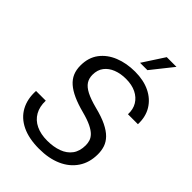

<svg xmlns="http://www.w3.org/2000/svg" viewBox="-271 -1051 1173 1173"><g transform="rotate(45 315.5 -464.0)"><path d="M297.7 10Q208.7 10 148.4 -19.1Q88.1 -48.3 59.2 -101.9Q30.3 -155.4 34.3 -227.1H118.4Q116.7 -174.4 138 -136.9Q159.3 -99.4 200.1 -79.9Q241 -60.3 297 -60.3Q351.1 -60.3 393.6 -75.8Q436 -91.3 460.1 -123.9Q484.1 -156.4 484.1 -207.3Q484.1 -225.7 478.6 -243.6Q473 -261.6 457.1 -277.9Q441.3 -294.1 410.3 -309.2Q379.3 -324.3 328.4 -337.7Q272.7 -352.3 232.7 -370.4Q192.7 -388.4 166.6 -411.3Q140.6 -434.1 128.3 -463Q116 -491.9 116 -529Q116 -597.6 151.1 -644.1Q186.3 -690.7 245.9 -714.7Q305.6 -738.7 378.9 -738.7Q452.9 -738.7 507.1 -712.4Q561.4 -686.1 590.9 -637.9Q620.4 -589.6 618.1 -523.6H532Q534 -568 514.4 -600.2Q494.9 -632.4 458.3 -650.4Q421.7 -668.3 371.1 -668.3Q325 -668.3 288 -653.8Q251 -639.3 229.5 -611.1Q208 -583 208 -540.9Q208 -509.9 222.8 -487.1Q237.6 -464.3 272 -446.4Q306.4 -428.6 364.6 -413.4Q427.9 -397.7 469 -377.6Q510.1 -357.4 533.4 -333.4Q556.7 -309.4 566.1 -281.4Q575.4 -253.4 575.4 -221Q575.4 -149.1 540.5 -97.1Q505.6 -45 443.2 -17.5Q380.9 10 297.7 10ZM362.1 -798.1 453 -937.9H536.9L425.6 -798.1Z"/></g></svg>

Font: Mona Sans
Style: Italic
Weight: 200
Italic angle: -11.6951°
Designer: Deni Anggara
Foundry: GitHub
Version: Version 2.000